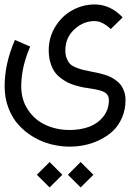

<svg xmlns="http://www.w3.org/2000/svg" viewBox="-35 -420 585 846"><path d="M505.4 -343.3 453.1 -292Q416 -327.1 381.8 -327.1Q332 -327.1 292.5 -290.5Q252.9 -253.9 252.9 -198.2Q252.9 -177.7 259 -162.6Q265.1 -147.5 273.4 -138.7Q281.7 -129.9 299.8 -122.6Q317.9 -115.2 332.3 -111.8Q346.7 -108.4 374.5 -103Q389.6 -100.1 398.9 -98.1Q408.2 -96.2 425 -91.1Q441.9 -85.9 452.9 -80.3Q463.9 -74.7 477.3 -64.9Q490.7 -55.2 498.8 -43.7Q506.8 -32.2 512.5 -15.6Q518.1 1 518.1 20.5Q518.1 63 502.7 98.4Q487.3 133.8 462.6 157Q438 180.2 405.5 196Q373 211.9 339.6 219Q306.2 226.1 272.5 226.1Q230.5 226.1 189.5 215.6Q148.4 205.1 111.6 183.1Q74.7 161.1 46.6 130.1Q18.6 99.1 2 55.4Q-14.6 11.7 -14.6 -39.6Q-14.6 -139.6 30.8 -244.1L98.1 -214.8Q58.6 -124 58.6 -39.6Q58.6 20.5 89.1 65.2Q119.6 109.9 167.5 131.3Q215.3 152.8 272.5 152.8Q318.4 152.8 356.7 138.9Q395 125 419.9 94.2Q444.8 63.5 444.8 20.5Q444.8 -0.5 428.5 -11.7Q412.1 -22.9 364.7 -29.8Q346.2 -32.2 332.3 -34.9Q318.4 -37.6 297.9 -43.5Q277.3 -49.3 262.5 -56.9Q247.6 -64.5 231 -77.4Q214.4 -90.3 203.9 -106.4Q193.4 -122.6 186.5 -146.2Q179.7 -169.9 179.7 -198.2Q179.7 -256.8 209.7 -304.2Q239.7 -351.6 285.6 -376Q331.5 -400.4 381.8 -400.4Q451.7 -400.4 505.4 -343.3ZM264.2 350.1 320.3 293.9 376.5 350.1 320.3 405.8ZM127.4 350.1 183.6 293.9 239.7 350.1 183.6 405.8Z"/></svg>

Font: AzarMehrMonospaced
Style: SerifBold
Weight: 1
Designer: Amin Abedi
Version: Version 1.00